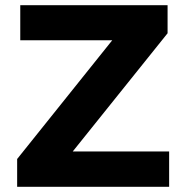

<svg xmlns="http://www.w3.org/2000/svg" viewBox="-20 -719 721 739"><path d="M46 0V-107L412 -564H58V-699H625V-591L260 -136H631V0Z"/></svg>

Font: Montreal
Style: Bold
Weight: 700
Designer: Julieta Ulanovsky, usr_local_share
Foundry: Julieta Ulanovsky, usr_local_share
Version: Version 2.001